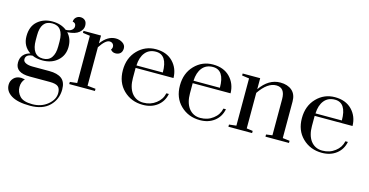

<svg xmlns="http://www.w3.org/2000/svg" viewBox="-75 -848 2735 1425"><g transform="rotate(15 1292.5 -135.0)"><path d="M128.2 -133.3Q75.6 -129.5 75.6 -92.3Q75.6 -74.4 96.2 -64.7Q116.7 -55.1 147.4 -55.1H276.9Q339.7 -55.1 372.4 -30.1Q405.1 -5.1 405.1 52.6Q405.1 128.2 353.2 179.5Q301.3 230.8 205.1 230.8Q109 230.8 60.3 200.6Q11.5 170.5 11.5 120.5Q11.5 91 32.1 69.2Q52.6 47.4 88.5 47.4Q94.9 47.4 117.9 51.3Q93.6 76.9 93.6 116Q93.6 155.1 121.2 185.3Q148.7 215.4 217.9 215.4Q287.2 215.4 335.3 175.6Q383.3 135.9 383.3 85.9Q383.3 51.3 365.4 36.5Q347.4 21.8 301.3 21.8H147.4Q35.9 21.8 35.9 -56.4Q35.9 -92.3 55.1 -114.7Q74.4 -137.2 107.7 -144.9Q46.2 -185.9 46.2 -261.5Q46.2 -337.2 91.7 -376.9Q137.2 -416.7 204.5 -416.7Q271.8 -416.7 315.4 -382.1Q346.2 -383.3 360.9 -395.5Q375.6 -407.7 375.6 -423.1Q375.6 -438.5 367.9 -446.2Q360.3 -453.8 350 -453.8Q350 -474.4 364.1 -487.8Q378.2 -501.3 398.7 -501.3Q419.2 -501.3 433.3 -488.5Q447.4 -475.6 447.4 -447.4Q447.4 -419.2 419.9 -395.5Q392.3 -371.8 330.8 -367.9Q369.2 -328.2 368.6 -263.5Q367.9 -198.7 322.4 -158.3Q276.9 -117.9 206.4 -117.9Q161.5 -117.9 128.2 -133.3ZM293.6 -248.7V-287.2Q293.6 -402.6 207.1 -402.6Q120.5 -402.6 120.5 -287.2V-248.7Q120.5 -193.6 141.7 -162.8Q162.8 -132.1 206.4 -132.1Q250 -132.1 271.8 -162.8Q293.6 -193.6 293.6 -248.7Z M444.9 0V-16.7L500 -23.1V-385.9L444.9 -393.6V-409H579.5V-348.7Q629.5 -416.7 692.3 -416.7Q721.8 -416.7 744.9 -401.3Q767.9 -385.9 767.9 -360.9Q767.9 -335.9 753.8 -322.4Q739.7 -309 716 -309Q692.3 -309 678.2 -328.2Q687.2 -339.7 686.5 -352.6Q685.9 -365.4 676.9 -374.4Q667.9 -383.3 652.6 -383.3Q621.8 -383.3 579.5 -319.2V-23.1L642.3 -16.7V0Z M1107.7 -41Q1148.7 -71.8 1159 -120.5H1178.2Q1166.7 -61.5 1121.8 -26.9Q1076.9 7.7 1011.5 7.7Q921.8 7.7 861.5 -51.3Q802.6 -109 802.6 -203.2Q802.6 -297.4 860.3 -357.1Q917.9 -416.7 1000.6 -416.7Q1083.3 -416.7 1131.4 -367.3Q1179.5 -317.9 1180.8 -243.6H889.7V-165.4Q889.7 -94.9 920.5 -52.6Q953.8 -9 1010.3 -9Q1066.7 -9 1107.7 -41ZM1005.1 -398.7Q952.6 -398.7 923.1 -362.2Q893.6 -325.6 891 -262.8H1093.6Q1093.6 -398.7 1005.1 -398.7Z M1546.2 -41Q1587.2 -71.8 1597.4 -120.5H1616.7Q1605.1 -61.5 1560.3 -26.9Q1515.4 7.7 1450 7.7Q1360.3 7.7 1300 -51.3Q1241 -109 1241 -203.2Q1241 -297.4 1298.7 -357.1Q1356.4 -416.7 1439.1 -416.7Q1521.8 -416.7 1569.9 -367.3Q1617.9 -317.9 1619.2 -243.6H1328.2V-165.4Q1328.2 -94.9 1359 -52.6Q1392.3 -9 1448.7 -9Q1505.1 -9 1546.2 -41ZM1443.6 -398.7Q1391 -398.7 1361.5 -362.2Q1332.1 -325.6 1329.5 -262.8H1532.1Q1532.1 -398.7 1443.6 -398.7Z M2000 -301.3Q2000 -388.5 1932.7 -388.5Q1865.4 -388.5 1802.6 -296.2V-23.1L1850 -16.7V0H1667.9V-16.7L1723.1 -23.1V-385.9L1667.9 -393.6V-409H1802.6V-324.4Q1866.7 -416.7 1956.4 -416.7Q2012.8 -416.7 2046.2 -387.8Q2079.5 -359 2079.5 -303.8V-23.1L2133.3 -16.7V0H1952.6V-16.7L2000 -23.1Z M2483.3 -41Q2524.4 -71.8 2534.6 -120.5H2553.8Q2542.3 -61.5 2497.4 -26.9Q2452.6 7.7 2387.2 7.7Q2297.4 7.7 2237.2 -51.3Q2178.2 -109 2178.2 -203.2Q2178.2 -297.4 2235.9 -357.1Q2293.6 -416.7 2376.3 -416.7Q2459 -416.7 2507.1 -367.3Q2555.1 -317.9 2556.4 -243.6H2265.4V-165.4Q2265.4 -94.9 2296.2 -52.6Q2329.5 -9 2385.9 -9Q2442.3 -9 2483.3 -41ZM2380.8 -398.7Q2328.2 -398.7 2298.7 -362.2Q2269.2 -325.6 2266.7 -262.8H2469.2Q2469.2 -398.7 2380.8 -398.7Z"/></g></svg>

Font: Suranna
Style: Regular
Weight: 400
Version: Version 1.0.5; ttfautohint (v1.2.42-39fb)